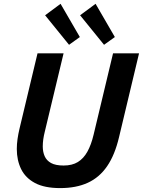

<svg xmlns="http://www.w3.org/2000/svg" viewBox="-20 -973 750 1008"><path d="M296.2 14.5Q213.8 14.5 163.8 -12.1Q113.8 -38.8 91 -85.1Q68.2 -131.5 68.2 -191Q68.2 -216 72 -242.9Q75.8 -269.8 82.5 -297.8L177 -693H313.8L215 -281Q210 -261.2 207.2 -241.8Q204.5 -222.2 204.5 -204.5Q204.5 -175.5 214.5 -152.9Q224.5 -130.2 248.1 -117.1Q271.8 -104 314 -104Q358.8 -104 388.8 -122.4Q418.8 -140.8 438.8 -176.8Q458.8 -212.8 471.5 -266.2L573.5 -693H710L605.2 -254Q583 -159.5 542.4 -100.4Q501.8 -41.2 440.8 -13.4Q379.8 14.5 296.2 14.5ZM526.2 -737.8 400.5 -892.8 481.8 -953 583 -778.5ZM342.5 -737.8 216.8 -892.8 298 -953 399.2 -778.5Z"/></svg>

Font: Ubuntu Sans
Style: Italic
Weight: 400
Italic angle: -13.5°
Designer: Dalton Maag Ltd
Foundry: Dalton Maag Ltd
Version: Version 1.006